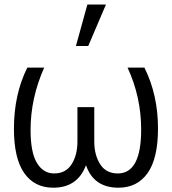

<svg xmlns="http://www.w3.org/2000/svg" viewBox="-20 -831 777 868"><path d="M43 -249Q43 -404.3 103.5 -525.4H179.7Q118.2 -386.7 118.2 -244.1Q118.2 -141.6 147 -94.2Q175.8 -46.9 224.6 -46.9Q277.3 -46.9 303.7 -88.4Q330.1 -129.9 330.1 -191.4V-346.7H406.2V-191.4Q406.2 -130.9 432.6 -88.9Q459 -46.9 512.7 -46.9Q618.2 -46.9 618.2 -245.1Q618.2 -392.6 556.6 -525.4H632.8Q694.3 -402.3 694.3 -250Q694.3 -115.2 647.5 -48.8Q600.6 17.6 515.6 17.6Q404.3 17.6 369.1 -83H368.2Q330.1 17.6 220.7 17.6Q135.7 17.6 89.4 -48.8Q43 -115.2 43 -249ZM323.2 -623 375 -810.5H459L378.9 -623Z"/></svg>

Font: Gothic A1
Style: Regular
Weight: 400
Designer: HanYang I&C Co.,Ltd.
Foundry: HanYang I&C Co.,Ltd.
Version: Version 2.50